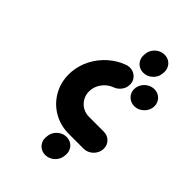

<svg xmlns="http://www.w3.org/2000/svg" viewBox="-200 -664 810 810"><g transform="rotate(45 205.0 -259.0)"><path d="M58.9 -242.2Q58.9 -248.1 59.6 -259.3Q63.3 -300 82.6 -336.7Q101.9 -373.3 132.8 -400.6Q163.7 -427.8 201.5 -441.5Q210.4 -445.2 221.1 -445.2Q234.4 -445.2 246.3 -438.9Q258.1 -432.6 265.4 -421.1Q272.6 -409.6 272.6 -394.4Q272.6 -375.2 261.1 -359.6Q249.6 -344.1 231.9 -337.4Q205.2 -327.8 187.8 -304.1Q170.4 -280.4 170.4 -251.9Q170.4 -230.7 180.6 -213.3Q190.7 -195.9 208.1 -185.9Q225.6 -175.9 247 -175.9H334.8Q356.3 -175.9 370.9 -161.5Q385.6 -147 385.6 -125.9Q385.6 -109.6 377.2 -95.6Q368.9 -81.5 354.8 -73.1Q340.7 -64.8 324.8 -64.8H237Q187 -64.8 146.3 -88.3Q105.6 -111.9 82.2 -152.6Q58.9 -193.3 58.9 -242.2ZM229.3 68.5Q214.1 68.5 202 61.1Q190 53.7 183.7 40.9Q177.4 28.1 178.5 13L179.3 6.3Q180.4 -8.9 189.1 -21.7Q197.8 -34.4 211.1 -41.9Q224.4 -49.3 239.6 -49.3Q254.8 -49.3 266.9 -41.9Q278.9 -34.4 285.2 -21.7Q291.5 -8.9 290.4 6.3L289.6 13Q288.5 28.1 279.8 40.9Q271.1 53.7 257.8 61.1Q244.4 68.5 229.3 68.5ZM276.3 -469.3Q261.1 -469.3 249.1 -476.7Q237 -484.1 230.7 -496.9Q224.4 -509.6 225.6 -524.8L226.3 -531.5Q227.4 -546.7 236.1 -559.4Q244.8 -572.2 258.1 -579.6Q271.5 -587 286.7 -587Q301.9 -587 313.9 -579.6Q325.9 -572.2 332.2 -559.4Q338.5 -546.7 337.4 -531.5L336.7 -524.8Q335.6 -509.6 326.9 -496.9Q318.1 -484.1 304.8 -476.7Q291.5 -469.3 276.3 -469.3ZM298.1 -393.3Q298.1 -409.3 306.7 -423.3Q315.2 -437.4 329.3 -445.6Q343.3 -453.7 358.9 -453.7Q380.7 -453.7 395.4 -439.1Q410 -424.4 410 -403Q410 -387 401.5 -373.1Q393 -359.3 379.1 -350.9Q365.2 -342.6 349.3 -342.6Q335.2 -342.6 323.3 -349.4Q311.5 -356.3 304.8 -367.8Q298.1 -379.3 298.1 -393.3Z"/></g></svg>

Font: 26F Galaxy Sans Black
Style: Italic
Weight: 900
Italic angle: -5°
Designer: C₂₉H₂₅N₃O₅
Version: Version 1.200